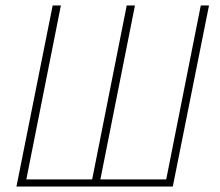

<svg xmlns="http://www.w3.org/2000/svg" viewBox="-20 -680 802 700"><path d="M40 0 172 -660H202L76 -26H316L442 -660H472L346 -26H586L712 -660H742L610 0Z"/></svg>

Font: Source Sans 3 ExtraLight
Style: Italic
Weight: 250
Italic angle: -11°
Designer: Paul D. Hunt
Foundry: Adobe
Version: Version 3.046;hotconv 1.0.118;makeotfexe 2.5.65603